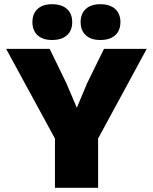

<svg xmlns="http://www.w3.org/2000/svg" viewBox="-20 -892 727 912"><path d="M677 -660 446 -234V0H241V-234L9 -660H216L296 -495L345 -380L393 -495L474 -660ZM227 -872Q273 -872 298 -849.5Q323 -827 323 -787Q323 -747 298 -724.5Q273 -702 227 -702Q183 -702 158.5 -724.5Q134 -747 134 -787Q134 -827 158.5 -849.5Q183 -872 227 -872ZM456 -872Q502 -872 527 -849.5Q552 -827 552 -787Q552 -747 527 -724.5Q502 -702 456 -702Q412 -702 387.5 -724.5Q363 -747 363 -787Q363 -827 387.5 -849.5Q412 -872 456 -872Z"/></svg>

Font: Work Sans ExtraBold
Style: Regular
Weight: 800
Designer: Wei Huang
Foundry: Wei Huang
Version: Version 2.012; ttfautohint (v1.8.3)